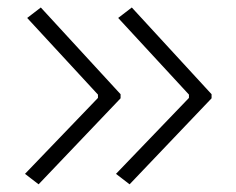

<svg xmlns="http://www.w3.org/2000/svg" viewBox="-20 -514 626 510"><path d="M82.5 -24.4 300.3 -252.9V-263.7L88.4 -494.1L52.2 -466.3L240.2 -262.7V-253.9L46.4 -52.2ZM324.2 -24.4 542 -252.9V-263.7L330.1 -494.1L293.9 -466.3L481.9 -262.7V-253.9L288.1 -52.2Z"/></svg>

Font: Cascadia Mono PL ExtraLight
Style: Regular
Weight: 200
Monospace: yes
Designer: Aaron Bell
Foundry: Saja Typeworks
Version: Version 2404.023